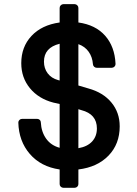

<svg xmlns="http://www.w3.org/2000/svg" viewBox="-20 -809 658 921"><path d="M67.9 -221.2Q67.9 -228.5 73.2 -233.6Q78.6 -238.8 85.9 -238.8H158.2Q165.5 -238.8 170.7 -233.9Q175.8 -229 175.8 -222.2Q178.2 -176.3 201.4 -143.8Q224.6 -111.3 266.1 -100.1V-310.1L235.8 -316.9Q165 -335.4 123.5 -386Q82 -436.5 82 -505.9Q82 -584 130.9 -636.5Q179.7 -689 266.1 -701.2V-771Q266.1 -778.3 271.5 -783.7Q276.9 -789.1 284.2 -789.1H337.9Q345.2 -789.1 350.6 -783.7Q356 -778.3 356 -771V-701.2Q438 -689.9 484.1 -637.9Q530.3 -585.9 534.2 -502.9Q534.2 -494.6 528.8 -489.3Q523.4 -483.9 516.1 -483.9H443.8Q437 -483.9 431.6 -488.8Q426.3 -493.7 425.8 -501Q423.3 -535.2 405.5 -560.5Q387.7 -585.9 356 -597.2V-398.9L403.8 -384.8Q475.1 -365.2 514.6 -317.1Q554.2 -269 554.2 -203.1Q554.2 -118.2 500.7 -62.7Q447.3 -7.3 356 3.9V74.2Q356 81.5 350.6 86.7Q345.2 91.8 337.9 91.8H284.2Q276.9 91.8 271.5 86.7Q266.1 81.5 266.1 74.2V3.9Q175.8 -9.3 123 -70.6Q70.3 -131.8 67.9 -221.2ZM370.1 -280.8 356 -285.2V-98.1Q398.9 -105.5 421.9 -130.4Q444.8 -155.3 444.8 -192.9Q444.8 -261.7 370.1 -280.8ZM190.9 -513.2Q190.9 -481 208.7 -457.3Q226.6 -433.6 258.8 -424.8L266.1 -422.9V-599.1Q190.9 -580.6 190.9 -513.2Z"/></svg>

Font: Fragment Mono
Style: Bold
Weight: 700
Designer: Wei Huang based on Nimbus Sans by URW Studio, based on Helvetica by Max Miedinger.
Foundry: Wei Huang
Version: Version 1.011